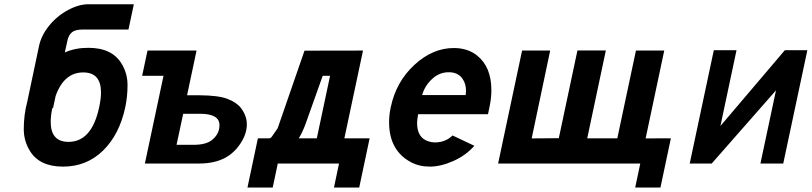

<svg xmlns="http://www.w3.org/2000/svg" viewBox="-20 -759 3767 891"><path d="M390.6 -739.3H601.1L576.2 -622.1H365.7Q329.6 -622.1 314.2 -609.4Q298.8 -596.7 293.5 -573.2L280.8 -515.6Q328.6 -537.1 390.1 -537.1Q500 -537.1 544.4 -463.4Q571.8 -418 571.8 -364.3Q571.8 -310.5 561.5 -262.2Q534.7 -135.3 458.5 -60.5Q382.3 14.2 272.5 14.2Q162.6 14.2 118.2 -59.6Q90.3 -105.5 90.3 -159.7Q90.3 -226.1 106 -284.7L161.1 -545.4Q171.4 -594.2 207.5 -639.2Q243.7 -684.1 294.4 -711.7Q345.2 -739.3 390.6 -739.3ZM222.7 -257.3Q215.3 -221.2 215.3 -193.8Q215.3 -100.6 297.9 -100.6Q406.2 -100.6 440.4 -262.2Q448.7 -301.3 448.7 -330.1Q448.7 -422.9 366.2 -422.9Q277.3 -422.9 238.3 -314L226.1 -257.3Z M830.1 -231 799.3 -86.9H877.9Q934.6 -86.9 962.4 -108.4Q998.5 -136.2 998.5 -178.2Q998.5 -231 908.7 -231ZM664.6 -524.4H892.1L848.1 -316.9H905.3Q992.7 -316.4 1035.2 -300.3Q1077.6 -284.2 1097.7 -258.3Q1125.5 -222.2 1125.5 -181.6Q1125.5 -130.9 1085.9 -79.1Q1066.9 -54.7 1044.9 -39.1Q991.2 0 901.9 0H652.3L738.8 -407.2H639.6Z M1647 111.3H1529.8L1553.2 0H1269L1245.6 111.3H1128.4L1176.8 -117.2H1231.4Q1234.4 -118.7 1239.3 -121.6L1268.6 -164.1L1393.1 -523.9L1664.6 -524.4L1578.1 -117.2H1695.3ZM1450.2 -117.2 1511.7 -407.2H1477.5L1400.9 -191.9Q1386.7 -150.9 1366.7 -117.2Z M1939 -317.9H2141.1Q2142.6 -328.1 2142.6 -336.9Q2142.6 -369.6 2127 -392.6Q2106 -423.8 2062.3 -423.8Q2018.6 -423.8 1984.9 -392.3Q1951.2 -360.8 1939 -317.9ZM1998 -98.1Q2047.4 -98.1 2080.1 -130.4L2181.2 -82.5Q2142.1 -37.6 2083.5 -11.7Q2024.9 14.2 1974.9 14.2Q1924.8 14.2 1886.2 -6.8Q1785.6 -61 1785.6 -191.9Q1785.6 -226.6 1793.5 -262.2Q1818.4 -379.9 1903.1 -458Q1987.8 -536.1 2085.9 -536.1Q2150.4 -536.1 2193.8 -501.5Q2260.3 -448.7 2260.3 -340.3Q2260.3 -303.2 2251.5 -262.2L2244.6 -229H1920.4Q1915.5 -203.1 1915.5 -188.5Q1915.5 -120.6 1966.8 -103.5Q1981.9 -98.1 1998 -98.1Z M2659.7 -524.9H2791.5L2705.1 -117.2H2844.7L2931.2 -524.4H3062.5L2976.1 -116.7L3093.3 -117.2L3044.9 111.3H2927.7L2951.2 0H2291.5L2402.8 -524.4H2533.2L2447.3 -116.7L2573.2 -117.7Z M3292.5 -525.9H3397.9L3323.2 -174.3L3622.1 -525.9H3726.6L3614.7 0H3508.8L3581.1 -339.8L3282.7 0H3180.7Z"/></svg>

Font: Tuffy
Style: BoldItalic
Weight: 700
Italic angle: -12°
Designer: Thatcher Ulrich, Karoly Barta, Michael Everson
Version: Version 001.271